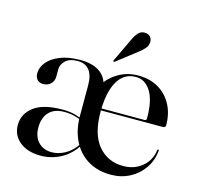

<svg xmlns="http://www.w3.org/2000/svg" viewBox="-97 -740 878 852"><g transform="rotate(15 342.5 -314.0)"><path d="M300 -186.5Q280.5 -195 259.2 -200.5Q238 -206 212 -206Q166.5 -206 142.5 -180.2Q118.5 -154.5 118.5 -110Q118.5 -67 142 -42.8Q165.5 -18.5 203.5 -18.5Q234 -18.5 264.5 -35Q295 -51.5 320 -89L325.5 -85Q295 -36.5 251.8 -13.8Q208.5 9 159.5 9Q100 9 63.8 -20.2Q27.5 -49.5 27.5 -96.5Q27.5 -148 70.8 -181Q114 -214 202 -214Q237 -214 260.2 -207.2Q283.5 -200.5 303.5 -191ZM664 -265.5Q664 -260.5 660.8 -257.5Q657.5 -254.5 651.5 -254.5H352V-263.5H565Q574 -263.5 574 -273Q574 -355 548 -396.5Q522 -438 479.5 -438Q442.5 -438 417.5 -415.5Q392.5 -393 379.8 -350.5Q367 -308 367 -248.5Q367 -145 411 -93.2Q455 -41.5 525.5 -41.5Q575.5 -41.5 611.5 -70.5Q647.5 -99.5 654 -148.5Q655.5 -152.5 657.5 -152.5Q659 -152.5 660.2 -151.5Q661.5 -150.5 661 -147.5Q657 -102.5 632.5 -66.8Q608 -31 569 -10.5Q530 10 482 10Q422 10 377.5 -16.8Q333 -43.5 308.2 -92.8Q283.5 -142 283.5 -208.5V-348Q283.5 -392.5 265.5 -416Q247.5 -439.5 212 -439.5Q173.5 -439.5 155.2 -421.2Q137 -403 137 -382.5V-348Q137 -327.5 123.2 -314.2Q109.5 -301 88.5 -301Q72.5 -301 62 -311.2Q51.5 -321.5 51.5 -341.5Q51.5 -367.5 71 -391.8Q90.5 -416 128.8 -431.5Q167 -447 222.5 -447Q281.5 -447 315 -421.2Q348.5 -395.5 352 -346L322 -341Q345 -389 389 -418Q433 -447 488.5 -447Q542 -447 581.5 -423.5Q621 -400 642.5 -359Q664 -318 664 -265.5ZM414 -588.5Q424.5 -612.5 436.8 -625.5Q449 -638.5 465.5 -638Q483.5 -638 492 -627.5Q500.5 -617 500 -605.5Q500 -588 489 -575Q478 -562 462 -550L370.5 -479Q369 -478.5 367.2 -478Q365.5 -477.5 364 -479Q363 -480.5 363.5 -482Q364 -483.5 365 -485.5Z"/></g></svg>

Font: Fraunces 96pt
Style: Regular
Weight: 400
Version: Version 1.000;[b76b70a41]